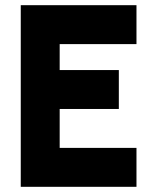

<svg xmlns="http://www.w3.org/2000/svg" viewBox="-20 -720 596 740"><path d="M60 -700H506V-550H210V-450H438V-300H210V-150H506V0H60Z"/></svg>

Font: Urbanist
Style: Regular
Weight: 400
Designer: Corey Hu
Foundry: Corey Hu
Version: Version 1.2; befe77262ef67d88f1d94aa3d2e49ef1327b4483